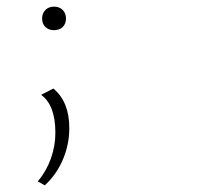

<svg xmlns="http://www.w3.org/2000/svg" viewBox="-20 -383 640 579"><path d="M107 -327Q107 -343 117 -353Q127 -363 143 -363Q159 -363 169 -353Q179 -343 179 -327Q179 -311 169 -301.5Q159 -292 143 -292Q127 -292 117 -301.5Q107 -311 107 -327ZM94 164Q120 133 133.5 95Q147 57 147 17Q147 -66 104 -97L141 -116Q189 -76 189 3Q189 53 169.5 98.5Q150 144 115 176Z"/></svg>

Font: Ysabeau Infant Light
Style: Regular
Weight: 300
Designer: Christian Thalmann (Catharsis Fonts)
Version: Version 0.003